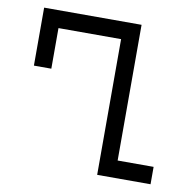

<svg xmlns="http://www.w3.org/2000/svg" viewBox="-74 -720 807 796"><g transform="rotate(10 329.5 -322.5)"><path d="M610.4 0H385.7V-571.3H122.1V-400.4H48.8V-644.5H459V-73.2H610.4Z"/></g></svg>

Font: Catrinity
Style: Regular
Weight: 400
Designer: Alexander Lange
Foundry: High-Logic / Made with FontCreator
Version: Version 2.090;May 20, 2024;FontCreator 15.0.0.2974 64-bit